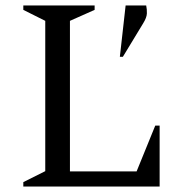

<svg xmlns="http://www.w3.org/2000/svg" viewBox="-20 -680 672 700"><path d="M65 0V-16L145 -56V-604L65 -644V-660H325V-644L235 -604V-55H478L546 -222H562V0ZM417 -473 438 -660H513Q516 -646 515.5 -631Q515 -616 502 -595L428 -473Z"/></svg>

Font: Spectral SC
Style: Regular
Weight: 400
Designer: Jean-Baptiste Levee
Foundry: Production Type
Version: Version 2.001